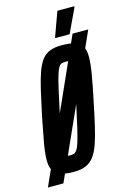

<svg xmlns="http://www.w3.org/2000/svg" viewBox="-160 -955 726 1077"><g transform="rotate(-15 203.0 -417.0)"><path d="M-21 55 336 -743H427L69 55ZM144 8Q97 8 67.5 -2Q38 -12 25 -34Q12 -56 12 -94Q12 -135 23 -196Q34 -257 51 -342Q68 -423 82 -483Q96 -543 110.5 -584Q125 -625 144 -649.5Q163 -674 190.5 -685Q218 -696 259 -696Q307 -696 336 -686.5Q365 -677 378 -655Q391 -633 391 -595Q391 -554 380.5 -492.5Q370 -431 352 -346Q336 -268 322.5 -209.5Q309 -151 294.5 -109.5Q280 -68 260.5 -42Q241 -16 213 -4Q185 8 144 8ZM147 -87Q160 -87 169 -90Q178 -93 186.5 -105.5Q195 -118 203.5 -145Q212 -172 223.5 -220.5Q235 -269 251 -344Q271 -443 280 -494Q289 -545 289 -566Q289 -583 285.5 -590Q282 -597 275 -599Q268 -601 257 -601Q244 -601 234.5 -598Q225 -595 217 -582.5Q209 -570 200.5 -543Q192 -516 181 -467.5Q170 -419 154 -344Q140 -278 131 -234Q122 -190 117.5 -163Q113 -136 113 -121Q113 -105 117 -98Q121 -91 129 -89Q137 -87 147 -87ZM236 -744V-749L287 -889H385V-884L319 -744Z"/></g></svg>

Font: Saira UltraCondensed
Style: Bold Italic
Weight: 700
Width: 1
Italic angle: -12°
Designer: Hector Gatti with collaboration of the Omnibus-Type team
Foundry: Omnibus-Type
Version: Version 1.101